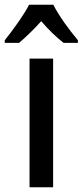

<svg xmlns="http://www.w3.org/2000/svg" viewBox="-55 -879 347 806"><path d="M169 -859H67C46 -817 0 -754 -35 -710V-699H25C51 -721 86 -754 118 -790C149 -754 182 -722 212 -699H272V-710C236 -753 191 -814 169 -859ZM168 -93V-633H69V-93Z"/></svg>

Font: Noto Sans Kannada UI Condensed Medium
Style: Regular
Weight: 500
Width: 3
Designer: Jelle Bosma - Monotype Design Team
Foundry: Monotype Imaging Inc.
Version: Version 2.005